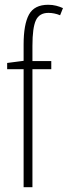

<svg xmlns="http://www.w3.org/2000/svg" viewBox="-20 -785 284 805"><path d="M195 -495H116V0H79V-495H10V-521L79 -530V-598Q79 -683 101.5 -724Q124 -765 182 -765Q200 -765 215.5 -761Q231 -757 244 -751L232 -721Q220 -726 207.5 -728.5Q195 -731 183 -731Q145 -731 130.5 -700Q116 -669 116 -593V-529H195Z"/></svg>

Font: Noto Sans Gurmukhi ExtraCondensed ExtraLight
Style: Regular
Weight: 200
Width: 2
Designer: Jelle Bosma - Monotype Design Team
Foundry: Monotype Imaging Inc.
Version: Version 2.004; ttfautohint (v1.8.4.7-5d5b)